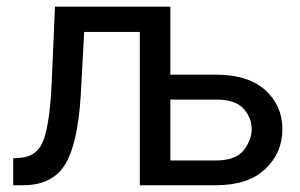

<svg xmlns="http://www.w3.org/2000/svg" viewBox="-20 -548 888 568"><path d="M142.6 -528.3H483.9V-327.1H620.1Q715.3 -326.7 765.4 -280.8Q815.4 -234.9 815.4 -165.5Q815.4 -96.2 764.9 -48.1Q714.4 0 618.2 0H393.6V-453.6H229L218.8 -265.1Q210 -124 173.6 -63Q137.2 -2 53.2 0H19V-79.6L39.1 -81.1Q91.3 -84.5 109.4 -135.3Q127.4 -186 132.8 -301.3ZM483.9 -73.2H618.2Q677.2 -73.2 700.9 -103.5Q724.6 -133.8 724.6 -166.5Q724.6 -198.7 700.9 -226.1Q677.2 -253.4 618.2 -253.4H483.9Z"/></svg>

Font: Roboto21382017
Style: Regular
Weight: 400
Designer: Christian Robertson
Foundry: Google
Version: Version 2.138; 2017